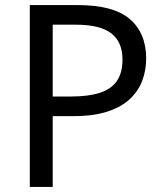

<svg xmlns="http://www.w3.org/2000/svg" viewBox="-20 -734 645 754"><path d="M286 -714Q426 -714 490 -659Q554 -604 554 -504Q554 -460 539.5 -419.5Q525 -379 492 -347Q459 -315 404 -296.5Q349 -278 269 -278H187V0H97V-714ZM278 -637H187V-355H259Q327 -355 372 -369.5Q417 -384 439 -416Q461 -448 461 -500Q461 -569 417 -603Q373 -637 278 -637Z"/></svg>

Font: hexoriya15
Style: Book
Weight: 400
Designer: Jelle Bosma - Monotype Design Team
Foundry: Monotype Imaging Inc.
Version: Version 2.003